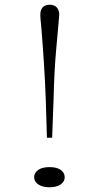

<svg xmlns="http://www.w3.org/2000/svg" viewBox="-20 -777 417 810"><path d="M173 -359Q168 -496 154 -665Q150 -700 150 -715Q150 -734 159.5 -745.5Q169 -757 190 -757Q210 -757 220 -745Q230 -733 230 -715Q230 -716 226 -668Q225 -655 217 -568Q209 -481 206 -359L200 -196H178ZM253 -29Q253 -11 236 1Q219 13 189 13Q159 13 141.5 1Q124 -11 124 -29Q124 -48 141 -60Q158 -72 189 -72Q220 -72 236.5 -60Q253 -48 253 -29Z"/></svg>

Font: BioRhyme Expanded ExtraLight
Style: Regular
Weight: 275
Width: 7
Designer: Aoife Mooney
Foundry: Aoife Mooney Type
Version: Version 1.001